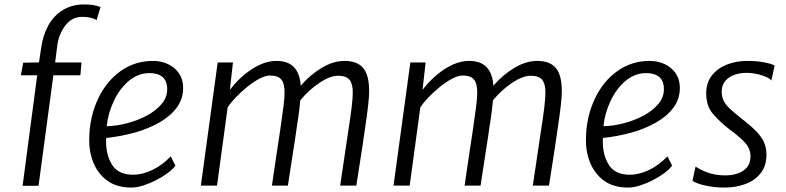

<svg xmlns="http://www.w3.org/2000/svg" viewBox="-20 -839 3551 867"><path d="M82 0 148 -499H74L85 -556L156 -557L165 -617Q172.5 -677 198 -724Q223 -769 264.5 -794Q306 -819 360 -819Q382 -819 399.5 -816.5Q417 -814 434 -807L416 -748Q393.5 -763 351 -763Q305.5 -763 276 -725Q246.5 -687 239 -636L229 -557H348L343 -499H221L154 0Z M573 8Q507 8 463 -24Q420.5 -56.5 400.8 -107Q381 -157.5 383 -215Q384.5 -311.5 423 -393Q460.5 -472.5 525 -518.2Q589.5 -564 671 -564Q707.5 -564 738.5 -549.5Q769.5 -535 788.2 -507.8Q807 -480.5 807 -442Q807 -392 778 -353Q749 -314 699.5 -285.8Q650 -257.5 588 -240.2Q526 -223 460 -216Q459.5 -214 459.2 -209.8Q459 -205.5 459 -200Q459 -137 487 -93.5Q515 -50 581 -50Q622.5 -50 667 -71Q711.5 -92 751 -133L772 -91Q761 -75.5 738 -58.2Q715 -41 686 -26Q657 -11 627.5 -1.5Q598 8 573 8ZM462 -269Q505.5 -270 553 -282.2Q600.5 -294.5 642 -316.5Q683.5 -338.5 709.2 -368.8Q735 -399 735 -436Q735 -473 714.2 -491Q693.5 -509 655 -509Q604.5 -509 562 -474Q519.5 -438 493.5 -382Q467.5 -326 462 -269Z M887 -1 963 -557H1032L1018 -433Q1061 -490 1117.8 -527Q1174.5 -564 1229 -564Q1330.5 -564 1338 -452Q1380 -501 1432.5 -532.5Q1485 -564 1536 -564Q1592.5 -564 1619.8 -532.2Q1647 -500.5 1647 -426Q1647 -403.5 1642 -359.5Q1637 -315.5 1627 -250Q1624 -226 1615.2 -168.8Q1606.5 -111.5 1589 -1H1516Q1518 -14 1522.2 -42.8Q1526.5 -71.5 1531.8 -106.8Q1537 -142 1541.8 -174.5Q1546.5 -207 1549.8 -228.2Q1553 -249.5 1553 -250Q1563 -312.5 1568 -355.2Q1573 -398 1573 -421Q1573 -461 1558 -479Q1543 -497 1507 -497Q1470.5 -497 1422.8 -465.2Q1375 -433.5 1336 -386Q1334.5 -368 1330.8 -337.5Q1327 -307 1320 -264Q1318.5 -250.5 1314 -221.2Q1309.5 -192 1301.2 -139Q1293 -86 1280 -1H1208Q1210.5 -19.5 1214.8 -48.2Q1219 -77 1226.2 -125.2Q1233.5 -173.5 1245 -250Q1255 -319 1260 -357.8Q1265 -396.5 1265 -421Q1265 -462.5 1250 -480.2Q1235 -498 1199 -498Q1179 -498 1151.8 -483.8Q1124.5 -469.5 1096.8 -447Q1069 -424.5 1045.2 -399.8Q1021.5 -375 1008 -354L960 -1Z M1757 -1 1833 -557H1902L1888 -433Q1931 -490 1987.8 -527Q2044.5 -564 2099 -564Q2200.5 -564 2208 -452Q2250 -501 2302.5 -532.5Q2355 -564 2406 -564Q2462.5 -564 2489.8 -532.2Q2517 -500.5 2517 -426Q2517 -403.5 2512 -359.5Q2507 -315.5 2497 -250Q2494 -226 2485.2 -168.8Q2476.5 -111.5 2459 -1H2386Q2388 -14 2392.2 -42.8Q2396.5 -71.5 2401.8 -106.8Q2407 -142 2411.8 -174.5Q2416.5 -207 2419.8 -228.2Q2423 -249.5 2423 -250Q2433 -312.5 2438 -355.2Q2443 -398 2443 -421Q2443 -461 2428 -479Q2413 -497 2377 -497Q2340.5 -497 2292.8 -465.2Q2245 -433.5 2206 -386Q2204.5 -368 2200.8 -337.5Q2197 -307 2190 -264Q2188.5 -250.5 2184 -221.2Q2179.5 -192 2171.2 -139Q2163 -86 2150 -1H2078Q2080.5 -19.5 2084.8 -48.2Q2089 -77 2096.2 -125.2Q2103.5 -173.5 2115 -250Q2125 -319 2130 -357.8Q2135 -396.5 2135 -421Q2135 -462.5 2120 -480.2Q2105 -498 2069 -498Q2049 -498 2021.8 -483.8Q1994.5 -469.5 1966.8 -447Q1939 -424.5 1915.2 -399.8Q1891.5 -375 1878 -354L1830 -1Z M2816 8Q2750 8 2706 -24Q2663.5 -56.5 2643.8 -107Q2624 -157.5 2626 -215Q2627.5 -311.5 2666 -393Q2703.5 -472.5 2768 -518.2Q2832.5 -564 2914 -564Q2950.5 -564 2981.5 -549.5Q3012.5 -535 3031.2 -507.8Q3050 -480.5 3050 -442Q3050 -392 3021 -353Q2992 -314 2942.5 -285.8Q2893 -257.5 2831 -240.2Q2769 -223 2703 -216Q2702.5 -214 2702.2 -209.8Q2702 -205.5 2702 -200Q2702 -137 2730 -93.5Q2758 -50 2824 -50Q2865.5 -50 2910 -71Q2954.5 -92 2994 -133L3015 -91Q3004 -75.5 2981 -58.2Q2958 -41 2929 -26Q2900 -11 2870.5 -1.5Q2841 8 2816 8ZM2705 -269Q2748.5 -270 2796 -282.2Q2843.5 -294.5 2885 -316.5Q2926.5 -338.5 2952.2 -368.8Q2978 -399 2978 -436Q2978 -473 2957.2 -491Q2936.5 -509 2898 -509Q2847.5 -509 2805 -474Q2762.5 -438 2736.5 -382Q2710.5 -326 2705 -269Z M3251 8Q3205.5 8 3163.5 -1.5Q3121.5 -11 3107 -23L3121 -87Q3141.5 -72 3176.8 -59.5Q3212 -47 3254 -47Q3305 -47 3337 -68.8Q3369 -90.5 3369 -133Q3369 -169 3342.2 -197Q3315.5 -225 3275 -254Q3231 -288.5 3200 -324.2Q3169 -360 3169 -417Q3169 -466 3195 -498.8Q3221 -531.5 3263.2 -547.8Q3305.5 -564 3354 -564Q3394 -564 3428.5 -557.8Q3463 -551.5 3478 -543L3463 -475Q3458 -483.5 3440 -491.5Q3422 -499.5 3398.5 -504.8Q3375 -510 3354 -510Q3301 -510 3270 -487.2Q3239 -464.5 3239 -426Q3239 -403 3246.8 -386Q3254.5 -369 3273 -351Q3291.5 -333 3324 -307Q3368 -273.5 3393.5 -247.5Q3419 -221.5 3430 -196.5Q3441 -171.5 3441 -141Q3441 -90 3415 -57Q3389 -24 3345.8 -8Q3302.5 8 3251 8Z"/></svg>

Font: Merriweather Sans Light
Style: Italic
Weight: 300
Italic angle: -7.5°
Designer: Eben Sorkin
Foundry: Eben Sorkin
Version: Version 2.001; ttfautohint (v1.8.3)